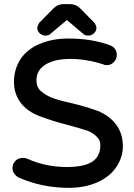

<svg xmlns="http://www.w3.org/2000/svg" viewBox="-20 -884 642 922"><path d="M159 -749Q159 -758 168 -774L236 -843Q257 -864 282 -864H319Q345 -864 366 -843L434 -774Q443 -760 443 -749Q443 -735 431 -724Q419 -713 403 -713Q388 -713 379 -722L302 -787Q301 -788 301 -788Q301 -788 299 -786L223 -722Q214 -713 198 -713Q183 -713 171 -724Q159 -735 159 -749ZM90 -126Q103 -126 113 -121Q200 -82 301 -82Q384 -82 423 -107.5Q462 -133 462 -187Q462 -213 443 -229Q424 -248 398 -257Q374 -265 302 -285Q241 -300 173 -325Q111 -348 79 -391Q47 -434 47 -491Q47 -549 77 -598Q108 -646 169 -672.5Q230 -699 310 -699Q419 -699 507 -667Q541 -654 541 -620Q541 -601 527 -586Q513 -571 492 -571Q481 -571 473 -576Q393 -601 319 -601Q242 -601 198.5 -574Q155 -547 155 -498Q155 -465 176 -447Q197 -428 227.5 -415.5Q258 -403 322 -389Q386 -374 448 -352Q505 -329 537.5 -286Q570 -243 570 -181Q570 -127 536 -78Q503 -32 444 -7Q385 18 310 18Q184 18 73 -30Q59 -36 49.5 -49Q40 -62 40 -77Q40 -98 54.5 -112Q69 -126 90 -126Z"/></svg>

Font: 寒蝉全圆体 Bold
Style: Regular
Weight: 700
Designer: Warren2060
      Designed by Motoya company      

      [Varela Round]
      Joe Prince(Latin component); Avraham Cornf
Foundry: ChillType
Version: Version 3.200